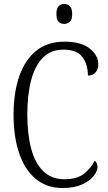

<svg xmlns="http://www.w3.org/2000/svg" viewBox="-20 -933 541 963"><path d="M295 10Q214 10 159 -36Q104 -82 76 -164.5Q48 -247 48 -358Q48 -469 77 -551.5Q106 -634 162.5 -679Q219 -724 303 -724Q386 -724 429.5 -690Q473 -656 473 -611Q473 -584 458.5 -569Q444 -554 421 -554Q421 -609 393.5 -646.5Q366 -684 298 -684Q235 -684 195 -643.5Q155 -603 136 -530Q117 -457 117 -358Q117 -260 136.5 -187Q156 -114 197.5 -74Q239 -34 303 -34Q366 -34 400.5 -61Q435 -88 455 -127Q469 -117 469 -94Q469 -75 450 -50.5Q431 -26 392 -8Q353 10 295 10ZM302 -813Q285 -813 274 -823.5Q263 -834 263 -863Q263 -891 274 -902Q285 -913 302 -913Q318 -913 330 -902Q342 -891 342 -863Q342 -834 330 -823.5Q318 -813 302 -813Z"/></svg>

Font: Noto Serif Bengali Condensed Light
Style: Regular
Weight: 300
Width: 3
Designer: Juan Bruce, Universal Thirst, Indian Type Foundry and the Monotype Design Team.
Foundry: Monotype Imaging Inc.
Version: Version 2.003; ttfautohint (v1.8.4.7-5d5b)